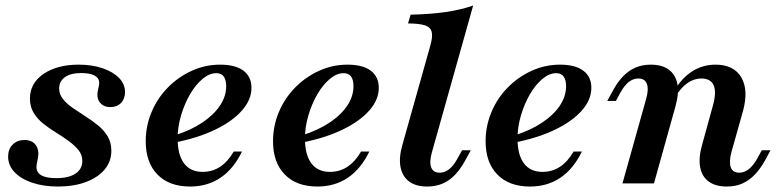

<svg xmlns="http://www.w3.org/2000/svg" viewBox="-20 -661 2806 692"><path d="M188.8 11.3Q136.6 11.3 96 -2.5Q55.3 -16.2 32.3 -40.6Q9.3 -64.9 9.3 -96.6Q9.3 -123.6 25.8 -140Q42.2 -156.4 68.5 -156.4Q91.5 -156.4 104.4 -143.8Q117.3 -131.2 118.4 -108.4Q118 -95 114.5 -80.3Q111 -65.6 111.4 -56.5Q113.2 -37 131 -28Q148.8 -19 183.5 -19Q228 -19 252.3 -35.5Q276.7 -51.9 276.7 -81Q276.7 -103 262.8 -120.1Q248.8 -137.2 227.8 -152.6Q206.8 -168 182.3 -183Q157.8 -198 136.4 -215Q115 -232.1 101.4 -254.1Q87.9 -276.2 87.9 -305.7Q87.9 -361.2 136.9 -394.6Q185.9 -428 263.7 -428Q312.2 -428 350 -415Q387.9 -402 409.2 -379.9Q430.6 -357.8 430.6 -329.4Q430.6 -305.3 416.4 -290.1Q402.1 -275 377.5 -275Q357.5 -275 345 -286.2Q332.5 -297.4 331 -315.7Q330.6 -328.6 334.3 -342Q338 -355.5 337.6 -363.7Q336.5 -380.9 319.8 -389.3Q303 -397.7 272 -397.7Q235 -397.7 214.1 -382.9Q193.2 -368.2 193.2 -342.2Q193.2 -321.3 206.8 -304.2Q220.3 -287.1 241.8 -272.3Q263.2 -257.5 287.3 -242.1Q311.3 -226.7 333 -209.3Q354.6 -191.9 368 -169.6Q381.3 -147.4 381.3 -117.5Q381.3 -78.7 356.9 -49.8Q332.6 -21 289.2 -4.8Q245.7 11.3 188.8 11.3Z M665.1 11.3Q589.7 11.3 547.4 -32.1Q505.2 -75.4 505.2 -151.8Q505.2 -207 526.3 -257.2Q547.3 -307.3 584.9 -345.5Q622.4 -383.7 671.2 -405.9Q719.9 -428 773.6 -428Q828.3 -428 857.3 -406.3Q886.3 -384.6 886.3 -344.4Q886.3 -301.7 852.4 -263.1Q818.5 -224.4 757 -194.4Q695.5 -164.3 610.8 -147.5L610.4 -173.3Q668.8 -192 710 -219.8Q751.2 -247.6 773.2 -280.9Q795.2 -314.2 795.2 -350Q795.2 -373.7 786.2 -385.5Q777.2 -397.3 759.7 -397.3Q734.9 -397.3 710 -376.6Q685.2 -355.9 665.1 -321.6Q645.1 -287.2 632.6 -245.2Q620.2 -203.2 620.2 -161.8Q620.2 -103.3 643.2 -72.4Q666.2 -41.5 710.3 -41.5Q745 -41.5 773 -59.7Q801 -78 822.4 -114.8H852.2Q821.7 -52 774.7 -20.4Q727.7 11.3 665.1 11.3Z M1124 11.3Q1048.6 11.3 1006.3 -32.1Q964 -75.4 964 -151.8Q964 -207 985.1 -257.2Q1006.2 -307.3 1043.8 -345.5Q1081.3 -383.7 1130.1 -405.9Q1178.8 -428 1232.5 -428Q1287.1 -428 1316.2 -406.3Q1345.2 -384.6 1345.2 -344.4Q1345.2 -301.7 1311.3 -263.1Q1277.4 -224.4 1215.9 -194.4Q1154.4 -164.3 1069.7 -147.5L1069.2 -173.3Q1127.6 -192 1168.8 -219.8Q1210.1 -247.6 1232 -280.9Q1254 -314.2 1254 -350Q1254 -373.7 1245.1 -385.5Q1236.1 -397.3 1218.6 -397.3Q1193.7 -397.3 1168.9 -376.6Q1144 -355.9 1124 -321.6Q1103.9 -287.2 1091.5 -245.2Q1079.1 -203.2 1079.1 -161.8Q1079.1 -103.3 1102.1 -72.4Q1125.1 -41.5 1169.2 -41.5Q1203.9 -41.5 1231.9 -59.7Q1259.9 -78 1281.2 -114.8H1311.1Q1280.6 -52 1233.6 -20.4Q1186.6 11.3 1124 11.3Z M1519.5 11.3Q1479.1 11.3 1454.5 -6.9Q1430 -25.2 1423.5 -59.1Q1417.1 -93 1430.2 -138.5L1531.1 -497.3Q1540 -528.8 1535.9 -545.9Q1531.8 -563 1511.8 -569.6Q1491.8 -576.2 1450.6 -576.6L1459.9 -608.1Q1530.3 -609.7 1585.4 -617.5Q1640.6 -625.4 1685.3 -641.1L1536.9 -112.9Q1526.8 -77.9 1533.9 -58.2Q1541 -38.6 1564.8 -38.6Q1583.4 -38.6 1599.5 -51.6Q1615.6 -64.7 1629.7 -91.2L1645.4 -119.4H1676.8L1657.8 -84.7Q1640.8 -53.1 1620.5 -31.5Q1600.2 -10 1575.3 0.6Q1550.4 11.3 1519.5 11.3Z M1890.1 11.3Q1814.7 11.3 1772.4 -32.1Q1730.2 -75.4 1730.2 -151.8Q1730.2 -207 1751.3 -257.2Q1772.3 -307.3 1809.9 -345.5Q1847.4 -383.7 1896.2 -405.9Q1944.9 -428 1998.6 -428Q2053.3 -428 2082.3 -406.3Q2111.3 -384.6 2111.3 -344.4Q2111.3 -301.7 2077.4 -263.1Q2043.5 -224.4 1982 -194.4Q1920.5 -164.3 1835.8 -147.5L1835.4 -173.3Q1893.8 -192 1935 -219.8Q1976.2 -247.6 1998.2 -280.9Q2020.2 -314.2 2020.2 -350Q2020.2 -373.7 2011.2 -385.5Q2002.2 -397.3 1984.7 -397.3Q1959.9 -397.3 1935 -376.6Q1910.2 -355.9 1890.1 -321.6Q1870.1 -287.2 1857.6 -245.2Q1845.2 -203.2 1845.2 -161.8Q1845.2 -103.3 1868.2 -72.4Q1891.2 -41.5 1935.3 -41.5Q1970 -41.5 1998 -59.7Q2026 -78 2047.4 -114.8H2077.2Q2046.7 -52 1999.7 -20.4Q1952.7 11.3 1890.1 11.3Z M2599.6 11.3Q2558.8 11.3 2534.3 -6.7Q2509.7 -24.7 2503.5 -58.4Q2497.3 -92.1 2510.3 -138.5L2549.1 -279.2Q2563 -328.1 2552.3 -353.1Q2541.6 -378.1 2507.5 -378.1Q2481.3 -378.1 2457.4 -361.4Q2433.5 -344.7 2414.5 -312.2L2407.6 -329.7Q2435.8 -379 2474.2 -403.5Q2512.6 -428 2558.7 -428Q2624.8 -428 2651.7 -382.1Q2678.7 -336.3 2657.6 -259.8L2616.2 -112.9Q2607 -77.5 2613.8 -58Q2620.7 -38.6 2644.1 -38.6Q2663.1 -38.6 2679.4 -51.8Q2695.7 -65.1 2710.2 -91.2L2725.5 -119.4H2757L2738.4 -84.7Q2721 -53.1 2700.2 -31.5Q2679.5 -10 2655 0.6Q2630.6 11.3 2599.6 11.3ZM2223.5 0 2308.6 -303.8Q2318.7 -339.2 2311.4 -358.7Q2304.1 -378.1 2280.7 -378.1Q2262.2 -378.1 2245.9 -365.3Q2229.6 -352.4 2215 -325.4L2199.8 -297.3H2168.7L2187.7 -332Q2204.7 -363.9 2225 -385.3Q2245.4 -406.7 2270.2 -417.3Q2295.1 -428 2325.2 -428Q2366.5 -428 2390.8 -409.7Q2415.2 -391.5 2421.4 -358Q2427.6 -324.5 2414.6 -278.1L2337 0Z"/></svg>

Font: Playfair 5pt SemiExpanded Light 12pt
Style: Italic
Weight: 300
Italic angle: -15.6°
Version: Version 2.000;gftools[0.9.28]